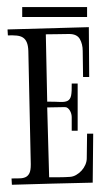

<svg xmlns="http://www.w3.org/2000/svg" viewBox="-20 -631 306 536"><path d="M111.8 -347.2Q133.8 -347.2 147.7 -346.4Q161.6 -345.7 168.9 -349.6Q176.3 -353.5 178.5 -364.3Q180.7 -375 180.2 -397.9H196.8V-266.1H180.2V-304.2Q180.2 -308.1 179 -313Q177.7 -317.9 175.3 -322Q172.9 -326.2 169.4 -329.1Q166 -332 161.1 -332L111.8 -331.1L117.2 -136.2Q132.3 -136.2 146.5 -136.2Q160.6 -136.2 174.8 -137.2Q184.1 -137.7 192.6 -142.6Q201.2 -147.5 207.8 -154.8Q214.4 -162.1 218.3 -171.1Q222.2 -180.2 222.2 -189L223.1 -257.8H240.2L238.8 -121.1Q182.6 -120.1 126 -118.4Q69.3 -116.7 13.2 -115.2L12.2 -132.8Q24.9 -132.8 34.9 -133.1Q44.9 -133.3 51.8 -136.7Q58.6 -140.1 62.3 -147.9Q65.9 -155.8 65.9 -170.9V-173.8L59.1 -488.8Q58.6 -503.9 54.7 -512.9Q50.8 -522 43.7 -526.4Q36.6 -530.8 26.1 -531.7Q15.6 -532.7 2 -532.2L1 -548.8L228 -555.2L229 -416H211.9L210.9 -488.8Q210.9 -507.8 202.9 -522Q194.8 -536.1 172.9 -536.1Q156.2 -536.1 140.4 -535.6Q124.5 -535.2 107.9 -535.2ZM223.1 -583.5H42V-611.3H223.1Z"/></svg>

Font: Bigelow Rules
Style: Regular
Weight: 400
Designer: Astigmatic (AOETI)
Foundry: Astigmatic (AOETI)
Version: Version 1.001